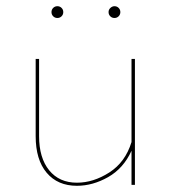

<svg xmlns="http://www.w3.org/2000/svg" viewBox="-20 -596 550 619"><path d="M146 -557Q146 -565 151.5 -570.5Q157 -576 165 -576Q173 -576 178.5 -570.5Q184 -565 184 -557Q184 -549 178.5 -543.5Q173 -538 165 -538Q157 -538 151.5 -543.5Q146 -549 146 -557ZM330 -557Q330 -565 336 -570.5Q342 -576 349 -576Q357 -576 362.5 -570.5Q368 -565 368 -557Q368 -549 362.5 -543.5Q357 -538 349 -538Q341 -538 335.5 -543.5Q330 -549 330 -557ZM415 -406V0H404V-110Q378 -53 328.5 -25Q279 3 228 3Q166 3 130.5 -39Q95 -81 95 -157V-406H106V-157Q106 -87 138.5 -47Q171 -7 228 -7Q281 -7 332.5 -40Q384 -73 404 -138V-406Z"/></svg>

Font: Ysabeau Infant Hairline
Style: Regular
Weight: 100
Designer: Christian Thalmann (Catharsis Fonts)
Version: Version 0.003